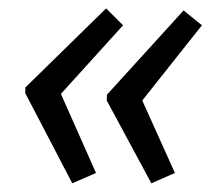

<svg xmlns="http://www.w3.org/2000/svg" viewBox="-20 -491 505 454"><path d="M150.9 -57.6 39.6 -271 40 -284.2 231 -471.2 271 -431.2 124 -269 207 -82ZM337.9 -57.6 232.4 -253.4 232.9 -267.1 414.1 -466.3 457.5 -431.2 316.4 -253.4 393.6 -82Z"/></svg>

Font: Open Sans
Style: Italic
Weight: 400
Italic angle: -12°
Designer: Monotype Design Team
Foundry: Monotype Imaging Inc.
Version: Version 3.000; ttfautohint (v1.8.4)